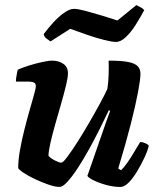

<svg xmlns="http://www.w3.org/2000/svg" viewBox="-20 -740 616 760"><path d="M216 0Q199 0 172.5 -9Q146 -18 118.5 -31Q91 -44 72.5 -56.5Q54 -69 52 -75Q52 -106 59 -145.5Q66 -185 76.5 -226.5Q87 -268 97.5 -304.5Q108 -341 115 -366.5Q122 -392 122 -398Q122 -410 114 -413.5Q106 -417 92 -417H43Q43 -430 46 -443.5Q49 -457 50 -464Q65 -471 91.5 -479.5Q118 -488 145 -494Q172 -500 186 -500Q212 -500 230.5 -487.5Q249 -475 249 -450Q249 -433 241 -400.5Q233 -368 221.5 -328Q210 -288 198.5 -247.5Q187 -207 179.5 -174Q172 -141 172 -123Q181 -113 198 -104.5Q215 -96 223 -96Q229 -96 246 -118.5Q263 -141 286 -177Q309 -213 332.5 -253.5Q356 -294 375.5 -330Q395 -366 405 -388Q409 -413 410 -444.5Q411 -476 410 -500Q461 -500 488 -494.5Q515 -489 525.5 -477.5Q536 -466 536 -448Q536 -427 526.5 -376Q517 -325 497.5 -248.5Q478 -172 448 -73L459 -66Q470 -76 484 -96Q498 -116 511.5 -139Q525 -162 535 -178Q544 -178 555.5 -173Q567 -168 569 -163Q564 -142 551 -114.5Q538 -87 522 -60.5Q506 -34 489 -17Q472 0 457 0Q429 0 400 -8Q371 -16 350 -26.5Q329 -37 326 -44L376 -188Q388 -223 399 -254Q410 -285 416 -301L411 -304Q395 -270 374.5 -229Q354 -188 331.5 -147.5Q309 -107 287 -73.5Q265 -40 246.5 -20Q228 0 216 0ZM439 -574Q424 -574 392 -582Q360 -590 324 -602.5Q288 -615 258 -626L180 -576Q174 -580 164.5 -587Q155 -594 153 -605Q170 -628 191 -651Q212 -674 234 -689.5Q256 -705 273 -705Q288 -705 318 -697Q348 -689 383 -678.5Q418 -668 445 -659L520 -720Q526 -716 535 -712Q544 -708 551 -700Q536 -672 517.5 -642.5Q499 -613 478.5 -593.5Q458 -574 439 -574Z"/></svg>

Font: Texturina Medium 12pt ExtraBold
Style: Italic
Weight: 800
Italic angle: -11°
Version: Version 1.002